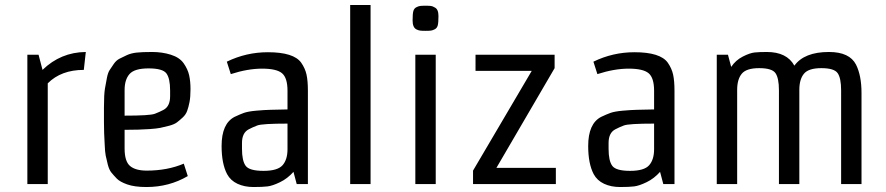

<svg xmlns="http://www.w3.org/2000/svg" viewBox="-20 -740 3564 772"><path d="M172 0H90V-520H135L151 -459Q224 -530 325 -531L317 -459Q226 -459 172 -405Z M481 -378V-275Q583 -275 602.5 -282.5Q622 -290 637 -298Q664 -312 664 -353V-376Q664 -425 649 -445Q634 -465 577.5 -465Q521 -465 501 -442.5Q481 -420 481 -378ZM582 -221Q540 -218 481 -218V-143Q481 -91 503 -72.5Q525 -54 570 -54Q653 -54 719 -82L735 -32Q660 12 569 12Q521 12 491.5 1.5Q462 -9 449.5 -22Q437 -35 428 -46Q419 -57 413.5 -78Q408 -99 405 -114.5Q402 -130 401 -158Q398 -206 398 -248V-308Q398 -361 402 -384Q406 -407 410 -427.5Q414 -448 421 -458.5Q428 -469 437.5 -483Q447 -497 460.5 -504Q474 -511 490.5 -518.5Q507 -526 529 -528.5Q551 -531 591.5 -531Q632 -531 667 -520Q702 -509 718.5 -485.5Q735 -462 740.5 -437.5Q746 -413 746 -381.5Q746 -350 742 -329.5Q738 -309 732.5 -294Q727 -279 714.5 -267.5Q702 -256 691.5 -248Q681 -240 660.5 -234.5Q640 -229 625 -226Q610 -223 582 -221Z M1218 0H1173L1160 -49Q1136 -22 1106 -7.5Q1076 7 1056 9.5Q1036 12 999.5 12Q963 12 935 -1Q907 -14 893 -40Q871 -82 871 -153Q871 -243 923 -270Q944 -280 960.5 -286Q977 -292 1010.5 -295Q1044 -298 1067.5 -298.5Q1091 -299 1136 -300V-375Q1136 -427 1114 -445.5Q1092 -464 1034 -464Q976 -464 908 -442L892 -492Q970 -530 1057 -530Q1161 -530 1191 -488Q1207 -465 1212.5 -440Q1218 -415 1218 -375ZM1136 -140V-243Q1034 -243 1014.5 -235.5Q995 -228 980 -220Q953 -206 953 -165V-142Q953 -93 968 -73Q983 -53 1039.5 -53Q1096 -53 1116 -75.5Q1136 -98 1136 -140Z M1470 0H1388V-720H1470Z M1650 -520H1732V0H1650ZM1728 -710Q1743 -703 1743 -675.5Q1743 -648 1740 -637.5Q1737 -627 1728.5 -622.5Q1720 -618 1713 -617Q1706 -616 1691 -616Q1676 -616 1669 -617Q1662 -618 1654 -622Q1639 -630 1639 -657.5Q1639 -685 1642 -695.5Q1645 -706 1653.5 -710.5Q1662 -715 1669 -716Q1676 -717 1691 -717Q1706 -717 1713 -716Q1720 -715 1728 -710Z M1892 -455V-520H2210V-466L1976 -65H2215V0H1882V-54L2118 -455Z M2692 0H2647L2634 -49Q2610 -22 2580 -7.5Q2550 7 2530 9.5Q2510 12 2473.5 12Q2437 12 2409 -1Q2381 -14 2367 -40Q2345 -82 2345 -153Q2345 -243 2397 -270Q2418 -280 2434.5 -286Q2451 -292 2484.5 -295Q2518 -298 2541.5 -298.5Q2565 -299 2610 -300V-375Q2610 -427 2588 -445.5Q2566 -464 2508 -464Q2450 -464 2382 -442L2366 -492Q2444 -530 2531 -530Q2635 -530 2665 -488Q2681 -465 2686.5 -440Q2692 -415 2692 -375ZM2610 -140V-243Q2508 -243 2488.5 -235.5Q2469 -228 2454 -220Q2427 -206 2427 -165V-142Q2427 -93 2442 -73Q2457 -53 2513.5 -53Q2570 -53 2590 -75.5Q2610 -98 2610 -140Z M3444 -366V0H3362V-377Q3362 -426 3348 -446Q3334 -466 3282.5 -466Q3231 -466 3212.5 -443.5Q3194 -421 3194 -379V0H3112V-377Q3112 -426 3098 -446Q3084 -466 3032.5 -466Q2981 -466 2962.5 -443.5Q2944 -421 2944 -379V0H2862V-520H2907L2920 -471Q2938 -498 2966.5 -512.5Q2995 -527 3014 -529Q3033 -531 3063 -531Q3144 -531 3174 -476Q3214 -531 3313 -531Q3396 -531 3422 -480Q3444 -436 3444 -366Z"/></svg>

Font: Strait
Style: Regular
Weight: 400
Width: 3
Designer: Eduardo Rodriguez Tunni
Foundry: Eduardo Rodriguez Tunni
Version: Version 1.001